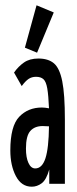

<svg xmlns="http://www.w3.org/2000/svg" viewBox="-20 -694 290 725"><path d="M100 11Q61 11 40 -29Q19 -69 19 -126Q19 -218 52.5 -253Q86 -288 138 -288Q150 -288 165 -285Q163 -334 158.5 -360Q154 -386 144 -395Q134 -404 116 -404Q100 -404 88 -396Q76 -388 62 -369L33 -420Q49 -443 70.5 -458Q92 -473 125 -473Q162 -473 183.5 -455Q205 -437 215 -387.5Q225 -338 225 -243V0H166V-54Q155 -15 137.5 -2Q120 11 100 11ZM78 -133Q78 -99 87.5 -78.5Q97 -58 113 -58Q139 -58 151.5 -96Q164 -134 165 -217Q153 -218 141 -218Q111 -218 94.5 -199.5Q78 -181 78 -133ZM120 -495 74 -514 118 -674 183 -647Z"/></svg>

Font: Inconsolata UltraCondensed SemiBold
Style: Regular
Weight: 600
Width: 1
Monospace: yes
Designer: Raph Levien, Cyreal, Brenton Simpson
Foundry: Raph Levien, Cyreal, Google
Version: Version 3.001; ttfautohint (v1.8.2.53-6de2)